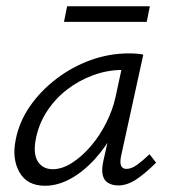

<svg xmlns="http://www.w3.org/2000/svg" viewBox="-20 -589 545 615"><path d="M124 6Q67 6 42.5 -37Q18 -80 30 -140Q41 -198 75.5 -248Q110 -298 160.5 -336.5Q211 -375 270.5 -396.5Q330 -418 393 -418Q408 -418 419 -417Q430 -416 439 -414L368 -90Q359 -48 385 -48Q401 -48 419 -61Q437 -74 459 -95L480 -68Q445 -33 416 -14Q387 5 359 5Q340 5 326.5 -3Q313 -11 309 -28.5Q305 -46 311 -73L349 -243L386 -277Q374 -221 347 -170Q320 -119 283.5 -79Q247 -39 206 -16.5Q165 6 124 6ZM149 -47Q179 -47 211 -67.5Q243 -88 271.5 -121.5Q300 -155 320.5 -196Q341 -237 350 -278L374 -389L407 -362Q400 -364 391 -364.5Q382 -365 373 -365Q324 -365 278 -348Q232 -331 194 -301.5Q156 -272 129.5 -231Q103 -190 94 -140Q86 -94 102 -70.5Q118 -47 149 -47ZM185 -519 195 -569H460L450 -519Z"/></svg>

Font: Ysabeau Office
Style: Italic
Weight: 400
Italic angle: -12°
Designer: Christian Thalmann (Catharsis Fonts)
Version: Version 2.001;gftools[0.9.30]; featfreeze: tnum,lnum,ss02